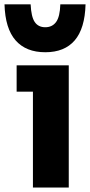

<svg xmlns="http://www.w3.org/2000/svg" viewBox="-49 -840 403 860"><path d="M98.5 0V-547.5H259V0ZM25.5 -429.5V-547.5H259V-429.5ZM153.8 -606Q67.5 -606 20.9 -659.1Q-25.8 -712.2 -28.8 -820.5H88.2Q90.8 -764.8 106.6 -741.4Q122.5 -718 153.8 -718Q185 -718 202.2 -741.4Q219.5 -764.8 221.2 -820.5H334.2Q331.2 -712.2 285.6 -659.1Q240 -606 153.8 -606Z"/></svg>

Font: SVN-Sora Variable
Style: Regular
Weight: 400
Designer: Jonathan Barnbrook, Julián Moncada
Foundry: Barnbrook Fonts
Version: Version 2.000 - Viet hoa boi STYLEno.1 Fonts